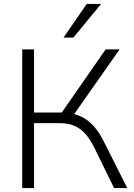

<svg xmlns="http://www.w3.org/2000/svg" viewBox="-20 -956 681 976"><path d="M93 0H153V-330H283C363 -330 414 -296 458 -208L560 0H627L505 -242C468 -315 421 -360 357 -376L588 -705H517L294 -384H153V-705H93ZM303 -765H353L494 -936H421Z"/></svg>

Font: Poppy and Pepper Light
Style: Regular
Weight: 300
Designer: Thy Ha
Foundry: Thy Ha
Version: Version 0.001;Glyphs 3.2 (3227)